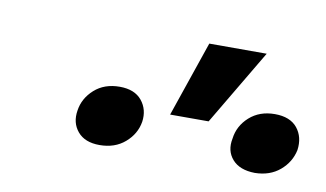

<svg xmlns="http://www.w3.org/2000/svg" viewBox="-38 -900 606 357"><g transform="rotate(10 264.5 -722.0)"><path d="M284.2 -689.9 333 -832.5H441.4L356.9 -689.9ZM113.3 -667.5Q116.7 -690.9 135.5 -707.8Q154.3 -724.6 183.1 -724.6Q211.4 -724.6 225.1 -707.8Q238.8 -690.9 235.4 -667.5Q231.4 -644 212.4 -627.7Q193.4 -611.3 164.6 -611.3Q136.7 -611.3 123 -627.7Q109.4 -644 113.3 -667.5ZM406.2 -666Q409.2 -690.4 428.2 -707.5Q447.3 -724.6 476.1 -724.6Q504.9 -724.6 518.6 -707.8Q532.2 -690.9 528.8 -666Q523.9 -642.6 505.1 -626.7Q486.3 -610.8 458 -610.4Q429.2 -610.8 415.3 -626.7Q401.4 -642.6 406.2 -666Z"/></g></svg>

Font: Inter Tight Medium
Style: Italic
Weight: 500
Italic angle: -9.39999°
Designer: Rasmus Andersson
Foundry: rsms
Version: Version 3.004